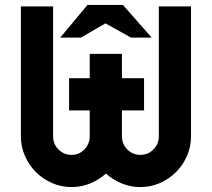

<svg xmlns="http://www.w3.org/2000/svg" viewBox="-20 -745 862 781"><path d="M261 -427H345V-526H476V-427H566V-296H476V-190Q476 -159 498 -137Q520 -115 551 -115Q582 -115 604 -137Q626 -159 626 -190V-719H757V-190Q757 -148 740.5 -110.5Q724 -73 696 -45Q668 -17 630.5 -0.5Q593 16 551 16Q512 16 476 1.5Q440 -13 411 -39Q382 -13 346 1.5Q310 16 271 16Q229 16 191.5 -0.5Q154 -17 126 -45Q98 -73 81.5 -110.5Q65 -148 65 -190V-719H196V-190Q196 -159 218 -137Q240 -115 271 -115Q302 -115 323.5 -137.5Q345 -160 345 -190V-296H261ZM336 -725H480L597 -592H513L409 -650L309 -592H225Z"/></svg>

Font: PostBus
Style: Regular
Weight: 400
Designer: Peter Wiegel
Version: Version 1.001